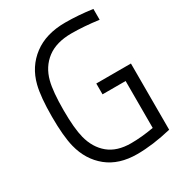

<svg xmlns="http://www.w3.org/2000/svg" viewBox="-217 -1058 1101 1200"><g transform="rotate(-30 333.5 -458.5)"><path d="M438.2 -927.1Q531.9 -927.1 634.1 -912.8V-834.6Q527.3 -849 438.2 -849Q329.4 -849 263.3 -799.2Q197.3 -749.3 174.5 -661.5Q156.2 -590.5 156.2 -458.3Q156.2 -326.2 174.5 -255.2Q197.3 -167.3 257.8 -117.5Q318.4 -67.7 418.6 -67.7Q494.8 -67.7 583.3 -83.3V-421.9H416.7V-500H666.7V-22.1Q530.6 10.4 418.6 10.4Q287.8 10.4 204.8 -56.6Q121.7 -123.7 93.1 -237Q72.9 -316.4 72.9 -458.3Q72.9 -600.3 93.1 -679.7Q121.7 -793 210.6 -860Q299.5 -927.1 438.2 -927.1Z"/></g></svg>

Font: Monoid
Style: Regular
Weight: 400
Width: 4
Monospace: yes
Designer: Andreas Larsen (@larsenwork)
Version: Version 0.61